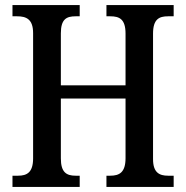

<svg xmlns="http://www.w3.org/2000/svg" viewBox="-20 -734 730 754"><path d="M29 0H293V-44H277C241 -44 219 -57 219 -112V-347H473V-113C473 -57 449 -44 413 -44H398V0H662V-44H640C606 -44 581 -56 581 -109V-602C581 -659 605 -670 640 -670H662V-714H398V-670H413C449 -670 473 -659 473 -602V-399H219V-603C219 -659 241 -670 277 -670H293V-714H29V-670H47C83 -670 110 -659 110 -604V-112C110 -57 86 -44 51 -44H29Z"/></svg>

Font: Noto Serif Devanagari Condensed Medium
Style: Regular
Weight: 500
Width: 3
Designer: Universal Thirst, Indian Type Foundry and the Monotype Design Team
Foundry: Monotype Imaging Inc.
Version: Version 2.004